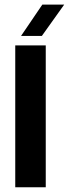

<svg xmlns="http://www.w3.org/2000/svg" viewBox="-20 -792 292 812"><path d="M44.5 0V-600H173.5V0ZM69 -640 159 -772.5H251.5L157 -640Z"/></svg>

Font: Big Shoulders Stencil Display ExtraBold
Style: Regular
Weight: 800
Designer: Patric King
Foundry: XO Type Co
Version: Version 1.000